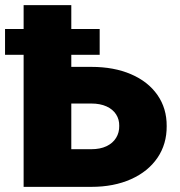

<svg xmlns="http://www.w3.org/2000/svg" viewBox="-44 -727 701 747"><path d="M604.5 -236.3Q605 -166.5 568.6 -113Q532.2 -59.6 465.6 -29.8Q398.9 0 311.5 0H47.9V-513.7H-24.4V-614.3H47.9V-707H233.4V-614.3H343.8V-513.7H233.4V-466.8H311.5Q399.4 -466.8 465.8 -438.2Q532.2 -409.7 568.6 -357.4Q605 -305.2 604.5 -236.3ZM311.5 -146.5Q345.7 -146.5 370.4 -158.2Q395 -169.9 407.7 -190.7Q420.4 -211.4 419.9 -237.3Q420.4 -262.2 407.7 -282Q395 -301.8 370.4 -313Q345.7 -324.2 311.5 -324.2H233.4V-146.5Z"/></svg>

Font: Pretendard GOV Black
Style: Regular
Weight: 900
Designer: Base glyphs from Inter by Rasmus Andersson; Hangeul glyphs from Noto Sans CJK(Source Han Sans) by Jang Soo-young and Kan
Foundry: Kil Hyung-jin
Version: Version 1.309